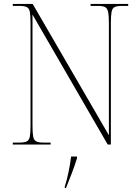

<svg xmlns="http://www.w3.org/2000/svg" viewBox="-20 -734 708 975"><path d="M45 0V-10H79Q104 -10 116 -16Q128 -22 131.5 -40.5Q135 -59 135 -98V-616Q135 -655 131.5 -673.5Q128 -692 116 -698Q104 -704 79 -704H45V-714H146L533 -47V-616Q533 -655 529 -673.5Q525 -692 513.5 -698Q502 -704 477 -704H440V-714H631V-704H599Q574 -704 562 -698Q550 -692 546.5 -673.5Q543 -655 543 -616V0H527L145 -660V-98Q145 -59 148.5 -40.5Q152 -22 164 -16Q176 -10 201 -10H237V0ZM309 213Q319 183 328 140Q337 97 341 61H371V70Q359 109 343 150Q327 191 315 221H309Z"/></svg>

Font: Noto Serif Display SemiCondensed Thin
Style: Regular
Weight: 100
Width: 4
Designer: Monotype Design Team
Foundry: Monotype Imaging Inc.
Version: Version 2.009